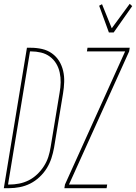

<svg xmlns="http://www.w3.org/2000/svg" viewBox="-45 -985 712 1005"><path d="M-25 0 96 -735H117Q147 -735 175.5 -728.5Q204 -722 227 -705.5Q250 -689 264.5 -665.5Q279 -642 285.5 -614Q292 -586 291 -556Q290 -526 285 -496L238 -212Q233 -184 224 -156.5Q215 -129 199.5 -104Q184 -79 161.5 -58Q139 -37 113 -24Q87 -11 58.5 -5.5Q30 0 3 0ZM-3 -19H3Q29 -19 55 -24Q81 -29 105 -41Q129 -53 149.5 -72.5Q170 -92 185 -115.5Q200 -139 208 -164Q216 -189 220 -215L267 -500Q272 -527 272.5 -553.5Q273 -580 267.5 -605.5Q262 -631 249 -652.5Q236 -674 215.5 -689Q195 -704 169.5 -710Q144 -716 117 -716H112ZM525 -815 474 -955 489 -963 540 -837 634 -965 647 -953 550 -815ZM292 0 295 -19 610 -716H410L413 -735H634L631 -716L316 -19H516L513 0Z"/></svg>

Font: Iosevka Thin Extended Oblique
Style: Regular
Weight: 100
Width: 7
Italic angle: -9°
Monospace: yes
Designer: Belleve Invis
Foundry: Belleve Invis
Version: Version 32.5.0; ttfautohint (v1.8.4)